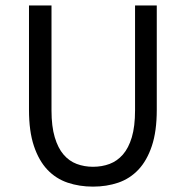

<svg xmlns="http://www.w3.org/2000/svg" viewBox="-20 -676 685 708"><path d="M86.9 -655.8H169.9V-269Q169.9 -210 181.9 -169.9Q193.8 -129.9 214.4 -106Q234.9 -82 262.9 -71.5Q291 -61 322.8 -61Q356 -61 384 -71.5Q412.1 -82 433.1 -106Q454.1 -129.9 466.1 -169.9Q478 -210 478 -269V-655.8H558.1V-271Q558.1 -191.9 540 -137.9Q522 -84 490.5 -50.5Q459 -17.1 416 -2.4Q373 12.2 322.8 12.2Q272.9 12.2 229.5 -2.4Q186 -17.1 154.5 -50.5Q123 -84 105 -137.9Q86.9 -191.9 86.9 -271Z"/></svg>

Font: Pyidaungsu Numbers
Style: Regular
Weight: 400
Designer: Sun Tun
Foundry: MCF
Version: Version 2.053; ttfautohint (v1.8.2)